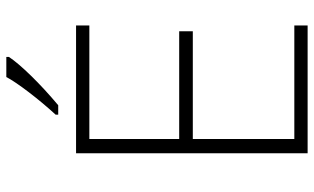

<svg xmlns="http://www.w3.org/2000/svg" viewBox="-208 -760 969 592"><g transform="rotate(-90 276.0 -464.5)"><path d="M218 -769H247C314 -825 373 -886 396 -921V-929H334C317 -896 265 -828 218 -777ZM99 0H493V-41H143V-354H475V-396H143V-673H493V-714H99Z"/></g></svg>

Font: Kathrein 35 Thin
Style: Regular
Weight: 250
Designer: Lazydogs Typefoundry, based on Open Sans by Ascender Corporation
Foundry: Lazydogs Typefoundry
Version: Version 1.003;PS 001.003;hotconv 1.0.88;makeotf.lib2.5.64775